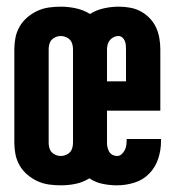

<svg xmlns="http://www.w3.org/2000/svg" viewBox="-20 -548 540 576"><path d="M162 8Q144 8 126.5 5.5Q109 3 92.5 -4.5Q76 -12 62 -24Q48 -36 39 -51.5Q30 -67 26.5 -84.5Q23 -102 23 -120V-400Q23 -418 26.5 -435.5Q30 -453 39 -468.5Q48 -484 62 -496Q76 -508 92.5 -515.5Q109 -523 126.5 -525.5Q144 -528 162 -528Q185 -528 208 -523Q231 -518 250 -506Q269 -518 291.5 -523Q314 -528 336 -528Q353 -528 370 -525Q387 -522 402 -514Q417 -506 429 -493.5Q441 -481 448 -466Q455 -451 458 -434Q461 -417 461 -400V-216H301V-120Q301 -113 302.5 -106Q304 -99 307.5 -93Q311 -87 317.5 -83.5Q324 -80 331 -80Q339 -80 345 -85.5Q351 -91 354.5 -98Q358 -105 359 -113Q360 -121 360 -129Q360 -129 360 -130Q360 -131 360 -131H463Q463 -130 463 -128Q463 -126 463 -124Q463 -97 454.5 -71.5Q446 -46 427.5 -27Q409 -8 383 0Q357 8 331 8Q309 8 287.5 3.5Q266 -1 248 -13Q229 -1 207 3.5Q185 8 162 8ZM358 -304V-400Q358 -406 357.5 -412.5Q357 -419 354.5 -425Q352 -431 347 -435.5Q342 -440 335 -440Q328 -440 321 -436.5Q314 -433 309.5 -427.5Q305 -422 303 -414.5Q301 -407 301 -400V-304ZM162 -80Q170 -80 177.5 -83Q185 -86 190 -91.5Q195 -97 197 -104.5Q199 -112 199 -120V-400Q199 -408 197 -415.5Q195 -423 190 -428.5Q185 -434 177.5 -437Q170 -440 162 -440Q155 -440 147.5 -437Q140 -434 135 -428.5Q130 -423 128 -415.5Q126 -408 126 -400V-120Q126 -112 128 -104.5Q130 -97 135 -91.5Q140 -86 147.5 -83Q155 -80 162 -80Z"/></svg>

Font: Iosevka SS04
Style: Bold
Weight: 700
Monospace: yes
Designer: Belleve Invis
Foundry: Belleve Invis
Version: Version 19.0.0; ttfautohint (v1.8.4)